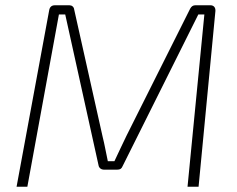

<svg xmlns="http://www.w3.org/2000/svg" viewBox="-20 -710 900 730"><path d="M780 -690H723C714 -690 708 -686 703 -677L461 -194C446 -162 430 -130 415 -97H390C383 -128 378 -160 370 -191L262 -674C261 -684 253 -690 244 -690H189C176 -690 169 -683 167 -671L43 0H84L204 -655H228L355 -80C357 -71 365 -65 374 -65H426C436 -65 442 -68 446 -78L734 -655H757L693 0H735L799 -668C800 -681 793 -690 780 -690Z"/></svg>

Font: Exo 2 Extra Light
Style: Italic
Weight: 250
Italic angle: -8°
Designer: Natanael Gama
Version: Version 1.001;PS 001.001;hotconv 1.0.88;makeotf.lib2.5.64775